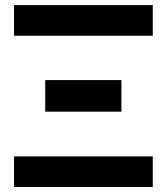

<svg xmlns="http://www.w3.org/2000/svg" viewBox="-20 -746 664 766"><path d="M589.5 -725.5V-603.5H36V-725.5ZM589.5 -122V0H36V-122ZM160.5 -426.5H464.5V-300.5H160.5Z"/></svg>

Font: Lato 2
Style: Regular
Weight: 800
Designer: Lukasz Dziedzic with Adam Twardoch and Botio Nikoltchev
Foundry: tyPoland Lukasz Dziedzic
Version: Version 2.015; 2015-08-06; http://www.latofonts.com/